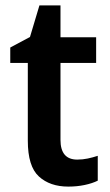

<svg xmlns="http://www.w3.org/2000/svg" viewBox="-20 -681 406 711"><path d="M266 -90Q286 -90 305 -94Q324 -98 342 -104V-12Q322 -2 293.5 4Q265 10 233 10Q165 10 124 -27.5Q83 -65 83 -160V-448H18V-505L91 -544L126 -661H204V-543H336V-448H204V-163Q204 -90 266 -90Z"/></svg>

Font: Noto Sans SemiCondensed SemiBold
Style: Regular
Weight: 600
Width: 4
Designer: Monotype Design Team
Foundry: Monotype Imaging Inc.
Version: Version 2.013; ttfautohint (v1.8.4.7-5d5b)